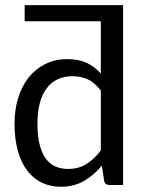

<svg xmlns="http://www.w3.org/2000/svg" viewBox="-20 -714 565 741"><path d="M75.2 -694.3H455.1V0H403.8Q394.5 0 388.7 -4.2Q382.8 -8.3 381.8 -17.6L373 -74.7Q342.8 -38.1 304.2 -15.6Q265.6 6.8 214.8 6.8Q174.3 6.8 141.4 -9Q108.4 -24.9 85 -55.7Q61.5 -86.4 48.8 -132.1Q36.1 -177.7 36.1 -237.3Q36.1 -290 50 -335.7Q64 -381.3 90.3 -414.6Q116.7 -447.8 154.5 -466.8Q192.4 -485.8 240.2 -485.8Q283.7 -485.8 314.5 -471.4Q345.2 -457 369.1 -430.2V-631.8H75.2ZM242.7 -62Q283.2 -62 313.2 -80.8Q343.3 -99.6 369.1 -133.3V-364.3Q346.2 -395 319.3 -407.5Q292.5 -419.9 259.8 -419.9Q194.8 -419.9 159.7 -372.6Q124.5 -325.2 124.5 -237.3Q124.5 -190.9 132.6 -157.7Q140.6 -124.5 155.8 -103.3Q170.9 -82 192.9 -72Q214.8 -62 242.7 -62Z"/></svg>

Font: Carlito
Style: Regular
Weight: 400
Designer: Lukasz Dziedzic
Foundry: tyPoland Lukasz Dziedzic
Version: Version 1.104